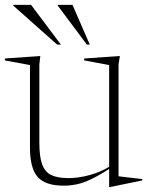

<svg xmlns="http://www.w3.org/2000/svg" viewBox="-29 -752 604 788"><path d="M132.5 -165.5Q132.5 -109 144 -77.5Q155.5 -46 181.5 -33.5Q207.5 -21 251.5 -21Q294.5 -21 339.8 -33.8Q385 -46.5 419 -67.5V-485L316.5 -504V-512L463 -522L457.5 -488V-28.5L555 -17V-11.5L423.5 15.5H419V-58.5Q375 -30.5 343.5 -15.8Q312 -1 285.8 4.5Q259.5 10 232.5 10Q157 10 125.5 -25.8Q94 -61.5 94 -147.5V-485L-9 -504V-512L136.5 -522L132.5 -488ZM221 -569H205.5L25.5 -729V-732H98.5ZM339.5 -569H327.5L208 -729V-732H268.5Z"/></svg>

Font: Newsreader Display ExtraLight
Style: Regular
Weight: 275
Designer: Hugues Gentile
Foundry: Production Type
Version: Version 1.002